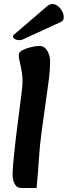

<svg xmlns="http://www.w3.org/2000/svg" viewBox="-20 -927 339 961"><path d="M88 14Q64 14 53 -7Q42 -28 43 -59Q44 -93 49 -140Q54 -187 59 -233L90 -478Q95 -521 91 -553Q87 -585 80.5 -609.5Q74 -634 74 -653Q74 -666 92 -675.5Q110 -685 134.5 -691Q159 -697 178 -697Q202 -697 216.5 -673Q231 -649 231 -618Q231 -608 229 -576Q227 -544 221 -503L189 -273Q179 -201 174.5 -128.5Q170 -56 163 14ZM54 -757Q45 -751 45 -744Q45 -737 54.5 -731.5Q64 -726 74 -726Q80 -726 85.5 -727Q91 -728 97 -731L278 -814Q290 -819 294.5 -824.5Q299 -830 299 -841Q299 -857 290.5 -872Q282 -887 269 -897Q256 -907 243 -907Q229 -907 216 -896Z"/></svg>

Font: Alkatra Medium
Style: Regular
Weight: 500
Designer: Suman Bhandary
Version: Version 1.100;gftools[0.9.22]